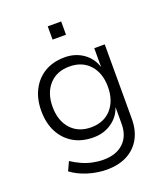

<svg xmlns="http://www.w3.org/2000/svg" viewBox="-159 -808 947 1102"><g transform="rotate(-20 315.0 -256.5)"><path d="M303 188Q245 188 187.5 170Q130 152 89 121L114 67Q143 86 174 100Q205 114 238 121Q271 128 303 128Q382 128 426.5 86Q471 44 471 -30V-130H470Q452 -77 404.5 -44.5Q357 -12 294 -12Q223 -12 171.5 -42.5Q120 -73 91.5 -128Q63 -183 63 -257Q63 -330 91.5 -385Q120 -440 171.5 -470.5Q223 -501 294 -501Q357 -501 405 -468Q453 -435 471 -379H472V-492H536V-38Q536 32 508 82.5Q480 133 428 160.5Q376 188 303 188ZM301 -71Q379 -71 424.5 -122Q470 -173 470 -257Q470 -341 424.5 -391.5Q379 -442 301 -442Q223 -442 177.5 -391.5Q132 -341 132 -257Q132 -173 177.5 -122Q223 -71 301 -71ZM264 -620V-701H346V-620Z"/></g></svg>

Font: Nunito Sans 8pt Light
Style: Regular
Weight: 300
Version: Version 3.101;gftools[0.9.27]